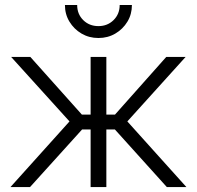

<svg xmlns="http://www.w3.org/2000/svg" viewBox="-20 -761 800 781"><path d="M22.5 0 262.7 -267.1 25.4 -529.3H103.5L313 -294.9H348.6V-529.3H412.6V-294.9H447.8L656.2 -529.3H734.9L498 -267.1L738.3 0H658.7L447.3 -234.4H412.6V0H348.6V-234.4H314L102.1 0ZM380.4 -606.4Q342.3 -606.4 311.5 -624.5Q280.8 -642.6 262.5 -672.9Q244.1 -703.1 244.1 -740.7H293.9Q293.9 -703.6 318.6 -679.2Q343.3 -654.8 380.4 -654.8Q417 -654.8 441.9 -679.2Q466.8 -703.6 466.8 -740.7H516.6Q516.6 -703.1 498.3 -672.9Q480 -642.6 449.2 -624.5Q418.5 -606.4 380.4 -606.4Z"/></svg>

Font: Inter 24pt Light
Style: Regular
Weight: 300
Designer: Rasmus Andersson
Foundry: rsms
Version: Version 4.001;git-66647c0bb